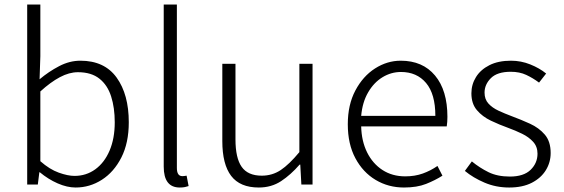

<svg xmlns="http://www.w3.org/2000/svg" viewBox="-20 -815 2490 848"><path d="M314 13.2Q276.4 13.2 234.6 -5.1Q192.9 -23.4 155.8 -54.2H153.8L147 0H100.1V-794.9H158.2V-566.9L154.8 -464.8Q194.8 -498.5 241 -522.7Q287.1 -546.9 335 -546.9Q441.4 -546.9 495.1 -472.4Q548.8 -397.9 548.8 -274.9Q548.8 -184.1 516.1 -119.6Q483.4 -55.2 429.9 -21Q376.5 13.2 314 13.2ZM309.1 -38.1Q360.8 -38.1 401.1 -67.4Q441.4 -96.7 464.1 -150.1Q486.8 -203.6 486.8 -274.9Q486.8 -338.9 470.9 -388.9Q455.1 -439 419.2 -467.5Q383.3 -496.1 324.2 -496.1Q285.6 -496.1 244.4 -474.1Q203.1 -452.1 158.2 -411.1V-103Q199.2 -66.9 239.5 -52.5Q279.8 -38.1 309.1 -38.1Z M773.9 13.2Q703.1 13.2 703.1 -79.1V-794.9H761.2V-73.2Q761.2 -37.1 785.2 -37.1Q788.1 -37.1 792 -37.4Q795.9 -37.6 804.2 -39.1L813 6.8Q805.7 9.3 796.9 11.2Q788.1 13.2 773.9 13.2Z M1123 13.2Q1040 13.2 1001 -38.1Q961.9 -89.4 961.9 -191.9V-533.2H1020V-199.2Q1020 -117.2 1047.4 -78.1Q1074.7 -39.1 1136.2 -39.1Q1182.6 -39.1 1220 -64Q1257.3 -88.9 1302.2 -143.1V-533.2H1360.4V0H1311L1306.2 -87.9H1303.2Q1264.2 -43 1221.4 -14.9Q1178.7 13.2 1123 13.2Z M1764.2 13.2Q1695.3 13.2 1639.2 -20.3Q1583 -53.7 1549.6 -116.2Q1516.1 -178.7 1516.1 -266.1Q1516.1 -352.5 1549.6 -415.5Q1583 -478.5 1636.5 -512.7Q1689.9 -546.9 1750 -546.9Q1846.7 -546.9 1901.4 -481.4Q1956.1 -416 1956.1 -298.8Q1956.1 -276.4 1953.1 -256.8H1575.2Q1576.7 -191.9 1601.3 -142.1Q1626 -92.3 1669.2 -64.2Q1712.4 -36.1 1770 -36.1Q1812.5 -36.1 1847.2 -48.6Q1881.8 -61 1912.1 -82L1934.1 -39.1Q1901.9 -18.6 1861.8 -2.7Q1821.8 13.2 1764.2 13.2ZM1575.2 -303.2H1902.8Q1902.8 -399.9 1861.8 -448.5Q1820.8 -497.1 1751 -497.1Q1707.5 -497.1 1669.4 -473.9Q1631.3 -450.7 1606 -407.2Q1580.6 -363.8 1575.2 -303.2Z M2229 13.2Q2170.4 13.2 2120.1 -8.3Q2069.8 -29.8 2033.2 -60.1L2064 -102.1Q2098.6 -73.7 2137.9 -54.4Q2177.2 -35.2 2231.9 -35.2Q2293 -35.2 2323.5 -64.9Q2354 -94.7 2354 -136.2Q2354 -167.5 2334.7 -188.7Q2315.4 -210 2285.6 -224.4Q2255.9 -238.8 2225.1 -250Q2185.5 -264.2 2148.2 -282Q2110.8 -299.8 2086.4 -328.4Q2062 -356.9 2062 -402.8Q2062 -441.9 2082.3 -474.6Q2102.5 -507.3 2141.6 -527.1Q2180.7 -546.9 2236.8 -546.9Q2281.2 -546.9 2322 -530.5Q2362.8 -514.2 2392.1 -490.2L2360.8 -450.2Q2334 -470.2 2304.4 -484.1Q2274.9 -498 2235.8 -498Q2176.3 -498 2148.2 -470Q2120.1 -441.9 2120.1 -405.8Q2120.1 -376.5 2137.2 -357.7Q2154.3 -338.9 2181.6 -326.2Q2209 -313.5 2240.2 -301.8Q2281.2 -286.6 2320.8 -268.6Q2360.4 -250.5 2386.2 -220.5Q2412.1 -190.4 2412.1 -139.2Q2412.1 -98.1 2390.9 -63.5Q2369.6 -28.8 2328.9 -7.8Q2288.1 13.2 2229 13.2Z"/></svg>

Font: Source Han Sans CN Light
Style: Regular
Weight: 300
Designer: Ryoko NISHIZUKA  (kana, bopomofo & ideographs); Paul D. Hunt (Latin, Greek & Cyrillic); Sandoll Communications , Soo-you
Foundry: Adobe
Version: Version 2.000;hotconv 1.0.107;makeotfexe 2.5.65593